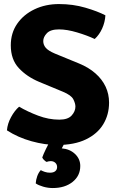

<svg xmlns="http://www.w3.org/2000/svg" viewBox="-20 -718 597 970"><path d="M15 -59.5Q18 -93.5 35.8 -126.2Q53.5 -159 76.5 -179Q119 -154 172.5 -133.8Q226 -113.5 279.5 -113.5Q323 -113.5 342 -134.5Q361 -155.5 361 -179.5Q361 -195.5 350.5 -216.2Q340 -237 298 -254.5L177.5 -304.5Q115.5 -330.5 75 -374Q34.5 -417.5 34.5 -489Q34.5 -551.5 67 -598.2Q99.5 -645 154.8 -671.2Q210 -697.5 278 -697.5Q349 -697.5 411.2 -679.2Q473.5 -661 512.5 -640.5Q510.5 -606 496.2 -574.2Q482 -542.5 458.5 -521Q420.5 -539 369.5 -554.2Q318.5 -569.5 278 -569.5Q235 -569.5 216.8 -550.2Q198.5 -531 198.5 -510.5Q198.5 -491.5 211.2 -476.5Q224 -461.5 257 -447.5L380 -397Q428.5 -377 462.2 -347.2Q496 -317.5 513.5 -280.2Q531 -243 531 -199.5Q531 -139 501.8 -90.5Q472.5 -42 414.2 -13.8Q356 14.5 268.5 14.5Q207.5 14.5 139 -4.5Q70.5 -23.5 15 -59.5ZM193.5 77.5Q199 61.5 211.5 35.8Q224 10 233.5 -5.5H315Q309 1 302.2 12.5Q295.5 24 292 31.5Q333 35 359.2 60Q385.5 85 385.5 120.5Q385.5 170 346.8 201Q308 232 246.5 232Q222 232 198 225Q174 218 160.5 208.5Q161.5 191 168 172.5Q174.5 154 186 141.5Q194.5 146.5 206.8 150.5Q219 154.5 232.5 154.5Q250 154.5 259.2 146.8Q268.5 139 268.5 126Q268.5 113 259.5 104.5Q250.5 96 236 96Q230 96 225 97.2Q220 98.5 215.5 100Q209 97 202.5 90.5Q196 84 193.5 77.5Z"/></svg>

Font: Signika Light
Style: Bold
Weight: 700
Version: Version 2.003;gftools[0.9.32]